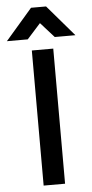

<svg xmlns="http://www.w3.org/2000/svg" viewBox="-114 -955 477 991"><g transform="rotate(-5 124.5 -460.0)"><path d="M86 -920H164L302 -759H195L125 -837L55 -759H-53ZM71 -700H182V0H71Z"/></g></svg>

Font: Haskoy SemiBold
Style: Regular
Weight: 600
Designer: Ertekin Erdin
Foundry: Ertekin Erdin
Version: Version 1.500; ttfautohint (v1.8.3)